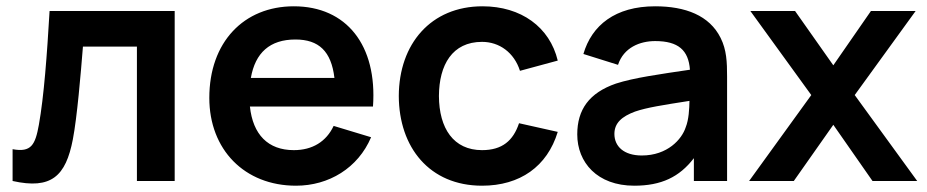

<svg xmlns="http://www.w3.org/2000/svg" viewBox="-20 -575 2944 610"><path d="M20 0C143 27.5 189 -15 211.5 -132.5C225 -202.5 236.5 -339.5 243.5 -427H415V0H535V-540H137.5C129.5 -402 119.5 -267.5 103.5 -178.5C92 -115 79.5 -90 20 -101Z M1165 -236.5C1179 -431 1081 -555 913.5 -555C754.5 -555 645 -441 645 -264C645 -100 756.5 15 920.5 15C1024.5 15 1117.5 -41 1159 -139L1040 -175C1016.5 -125 972.5 -98 913.5 -98C831.5 -98 783.5 -147.5 774 -236.5ZM918.5 -449.5C993 -449.5 1032.5 -412 1042.5 -327.5H777C791 -407.5 837.5 -449.5 918.5 -449.5Z M1511.5 15C1632 15 1718.5 -46 1752 -156L1629 -183.5C1610.5 -128 1575.5 -98 1511.5 -98C1421 -98 1375 -167 1374.5 -270C1375 -369 1417 -442 1511.5 -442C1566.5 -442 1613.5 -408 1632 -350L1752 -382.5C1726.5 -489 1635.5 -555 1513 -555C1349 -555 1247.5 -435.5 1247 -270C1247.5 -107 1344.5 15 1511.5 15Z M2269.5 -454.5C2234 -526 2157.5 -555 2061.5 -555C1934.5 -555 1860 -494.5 1833.5 -403.5L1943.5 -369C1961.5 -424 2013 -444.5 2061.5 -444.5C2135 -444.5 2167.5 -415.5 2172 -353.5C2077.5 -339.5 1994 -328 1937 -309.5C1851.5 -280 1814 -226.5 1814 -148C1814 -59 1877.5 15 1995 15C2081 15 2138.5 -12.5 2184.5 -72.5V0H2290V-331.5C2290 -378 2288.5 -416.5 2269.5 -454.5ZM2158.5 -170.5C2146.5 -133 2101 -81 2019 -81C1962 -81 1932 -110 1932 -149.5C1932 -184.5 1956 -205 1997.5 -220.5C2035.5 -233.5 2084.5 -241 2170.5 -254.5C2170 -229.5 2168.5 -195 2158.5 -170.5Z M2502 0 2627.5 -178.5 2752 0H2894L2695.5 -273L2889 -540H2747L2627.5 -367.5L2506 -540H2364L2557.5 -273L2360 0Z"/></svg>

Font: Hauora
Style: Bold
Weight: 700
Designer: Wayne Shih
Foundry: WCYS
Version: Version 1.001;hotconv 1.0.109;makeotfexe 2.5.65596